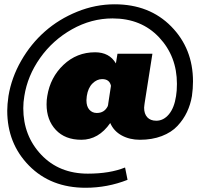

<svg xmlns="http://www.w3.org/2000/svg" viewBox="-20 -737 957 907"><path d="M14.2 -214.2Q14.2 -242.5 20 -283.3Q34.2 -370 80 -450Q125.8 -530 192.1 -588.3Q258.3 -646.7 344.6 -681.7Q430.8 -716.7 521.7 -716.7Q685.8 -716.7 788.8 -612.1Q891.7 -507.5 891.7 -352.5Q891.7 -318.3 886.7 -283.3Q880 -243.3 863.3 -207.9Q846.7 -172.5 818.3 -142.1Q790 -111.7 744.2 -94.2Q698.3 -76.7 640.8 -76.7Q592.5 -76.7 555 -97.1Q517.5 -117.5 500.8 -155.8Q445.8 -76.7 364.2 -76.7Q287.5 -76.7 243.8 -123.3Q200 -170 200 -244.2Q200 -265.8 203.3 -283.3Q217.5 -371.7 280 -430.8Q342.5 -490 429.2 -490Q496.7 -490 527.5 -437.5L535 -483.3H700L663.3 -250Q663.3 -249.2 662.1 -240.8Q660.8 -232.5 660.8 -228.3Q660.8 -199.2 675.8 -182.9Q690.8 -166.7 718.3 -166.7Q752.5 -166.7 777.9 -197.1Q803.3 -227.5 811.7 -283.3Q815.8 -307.5 815.8 -340.8Q815.8 -470.8 731.7 -560.4Q647.5 -650 511.7 -650Q411.7 -650 320.4 -598.8Q229.2 -547.5 169.6 -463.3Q110 -379.2 95 -283.3Q90 -255 90 -225.8Q90 -95.8 174.6 -6.2Q259.2 83.3 395 83.3Q499.2 83.3 570.8 54.2L582.5 112.5Q487.5 150 384.2 150Q220 150 117.1 45.4Q14.2 -59.2 14.2 -214.2ZM388.3 -263.3Q388.3 -234.2 402.1 -218.8Q415.8 -203.3 437.5 -203.3Q473.3 -203.3 489.2 -235.8Q490 -238.3 490.8 -242.9Q491.7 -247.5 491.7 -250L504.2 -331.7Q497.5 -363.3 462.5 -363.3Q437.5 -363.3 416.7 -342.5Q395.8 -321.7 390 -283.3Q388.3 -268.3 388.3 -263.3Z"/></svg>

Font: BoonTook
Style: Italic
Weight: 400
Italic angle: -9°
Designer: Sungsit Sawaiwan
Foundry: FontUni
Version: Version 3.0